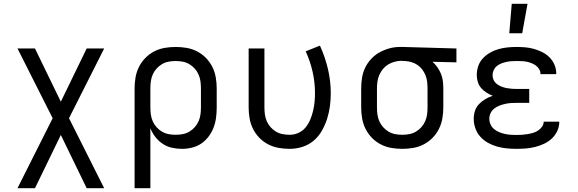

<svg xmlns="http://www.w3.org/2000/svg" viewBox="-20 -775 3040 1010"><path d="M164 215H72L257 -153L72 -520H164L300 -240L436 -520H528L343 -153L528 215H436L300 -65Z M688 215V-310Q688 -339 693 -368Q698 -397 711 -423Q724 -449 744.5 -470Q765 -491 791 -504.5Q817 -518 846 -523Q875 -528 904 -528Q933 -528 962 -523Q991 -518 1017 -504.5Q1043 -491 1063.5 -470Q1084 -449 1097 -423Q1110 -397 1115 -368Q1120 -339 1120 -310V-210Q1120 -183 1116.5 -156Q1113 -129 1103.5 -104Q1094 -79 1077.5 -57Q1061 -35 1039 -20Q1017 -5 990.5 1.5Q964 8 937 8Q910 8 883.5 2Q857 -4 835 -19Q813 -34 796.5 -55.5Q780 -77 771 -101V215ZM904 -66Q923 -66 941.5 -69.5Q960 -73 976 -82.5Q992 -92 1004.5 -106Q1017 -120 1024.5 -137Q1032 -154 1034.5 -172.5Q1037 -191 1037 -210V-310Q1037 -329 1034.5 -347.5Q1032 -366 1024.5 -383Q1017 -400 1004.5 -414Q992 -428 976 -437.5Q960 -447 941.5 -450.5Q923 -454 904 -454Q885 -454 866.5 -450.5Q848 -447 832 -437.5Q816 -428 803.5 -414Q791 -400 783.5 -383Q776 -366 773.5 -347.5Q771 -329 771 -310V-210Q771 -191 773.5 -172.5Q776 -154 783.5 -137Q791 -120 803.5 -106Q816 -92 832 -82.5Q848 -73 866.5 -69.5Q885 -66 904 -66Z M1504 8Q1475 8 1446 3Q1417 -2 1391 -15.5Q1365 -29 1344.5 -50Q1324 -71 1311 -97Q1298 -123 1293 -152Q1288 -181 1288 -210V-520H1371V-210Q1371 -191 1373.5 -172.5Q1376 -154 1383.5 -137Q1391 -120 1403.5 -106Q1416 -92 1432 -82.5Q1448 -73 1466.5 -69.5Q1485 -66 1504 -66Q1528 -66 1550 -76Q1572 -86 1587 -104Q1602 -122 1611.5 -144.5Q1621 -167 1626.5 -190Q1632 -213 1634.5 -236.5Q1637 -260 1637 -284Q1637 -341 1624.5 -397Q1612 -453 1588 -505L1663 -535Q1690 -476 1705 -412.5Q1720 -349 1720 -284Q1720 -250 1715.5 -216Q1711 -182 1700.5 -149.5Q1690 -117 1673 -87Q1656 -57 1630 -35Q1604 -13 1571 -2.5Q1538 8 1504 8Z M2096 8Q2067 8 2038 3Q2009 -2 1983 -15.5Q1957 -29 1936.5 -50Q1916 -71 1903 -97Q1890 -123 1885 -152Q1880 -181 1880 -210V-310Q1880 -338 1884.5 -366Q1889 -394 1901 -419Q1913 -444 1932.5 -465Q1952 -486 1976.5 -499.5Q2001 -513 2028 -520.5Q2055 -528 2083 -528H2100L2381 -520V-447L2255 -450Q2270 -437 2281 -421Q2292 -405 2299.5 -387Q2307 -369 2309.5 -349.5Q2312 -330 2312 -310V-210Q2312 -181 2307 -152Q2302 -123 2289 -97Q2276 -71 2255.5 -50Q2235 -29 2209 -15.5Q2183 -2 2154 3Q2125 8 2096 8ZM2096 -66Q2115 -66 2133.5 -69.5Q2152 -73 2168 -82.5Q2184 -92 2196.5 -106Q2209 -120 2216.5 -137Q2224 -154 2226.5 -172.5Q2229 -191 2229 -210V-310Q2229 -327 2227 -344.5Q2225 -362 2218.5 -378.5Q2212 -395 2201.5 -409Q2191 -423 2176.5 -433Q2162 -443 2145 -448Q2128 -453 2111 -454H2100Q2098 -455 2095.5 -455Q2093 -455 2091 -455Q2073 -455 2055 -450Q2037 -445 2021.5 -435.5Q2006 -426 1994.5 -412Q1983 -398 1975.5 -381Q1968 -364 1965.5 -346Q1963 -328 1963 -310V-210Q1963 -191 1965.5 -172.5Q1968 -154 1975.5 -137Q1983 -120 1995.5 -106Q2008 -92 2024 -82.5Q2040 -73 2058.5 -69.5Q2077 -66 2096 -66Z M2697 8Q2671 8 2645.5 5.5Q2620 3 2595 -4Q2570 -11 2547.5 -23.5Q2525 -36 2507.5 -55Q2490 -74 2481 -99Q2472 -124 2472 -150Q2472 -171 2478.5 -191.5Q2485 -212 2500 -227.5Q2515 -243 2533.5 -254Q2552 -265 2572 -271Q2555 -278 2539 -288Q2523 -298 2511 -312Q2499 -326 2493.5 -344Q2488 -362 2488 -381Q2488 -405 2496 -428Q2504 -451 2520.5 -468.5Q2537 -486 2558 -498Q2579 -510 2602 -516.5Q2625 -523 2649 -525.5Q2673 -528 2697 -528Q2720 -528 2743.5 -526Q2767 -524 2789.5 -517.5Q2812 -511 2833 -500.5Q2854 -490 2870.5 -473.5Q2887 -457 2896.5 -435Q2906 -413 2906 -390V-385H2823V-387Q2823 -400 2816 -411.5Q2809 -423 2798.5 -430.5Q2788 -438 2775.5 -443Q2763 -448 2750 -450.5Q2737 -453 2723.5 -453.5Q2710 -454 2697 -454Q2683 -454 2669.5 -453Q2656 -452 2642.5 -449Q2629 -446 2616.5 -441Q2604 -436 2593.5 -427.5Q2583 -419 2577 -406Q2571 -393 2571 -380Q2571 -366 2577 -353.5Q2583 -341 2594.5 -332.5Q2606 -324 2619 -319Q2632 -314 2645.5 -311.5Q2659 -309 2672.5 -308Q2686 -307 2700 -307H2764V-234H2700Q2684 -234 2668.5 -233Q2653 -232 2637.5 -228.5Q2622 -225 2607.5 -219.5Q2593 -214 2580.5 -204.5Q2568 -195 2561 -180.5Q2554 -166 2554 -151Q2554 -135 2560.5 -120.5Q2567 -106 2579 -96Q2591 -86 2605.5 -80Q2620 -74 2635.5 -70.5Q2651 -67 2666.5 -66Q2682 -65 2697 -65Q2712 -65 2726.5 -66Q2741 -67 2755.5 -69.5Q2770 -72 2784 -76Q2798 -80 2810 -88Q2822 -96 2831 -108Q2840 -120 2840 -135H2922V-132Q2922 -108 2911 -85Q2900 -62 2882 -45.5Q2864 -29 2841.5 -18.5Q2819 -8 2795 -2Q2771 4 2746.5 6Q2722 8 2697 8ZM2659 -600 2672 -755H2755L2727 -600Z"/></svg>

Font: Iosevka Extended
Style: Regular
Weight: 400
Width: 7
Monospace: yes
Designer: Belleve Invis
Foundry: Belleve Invis
Version: Version 32.5.0; ttfautohint (v1.8.4)